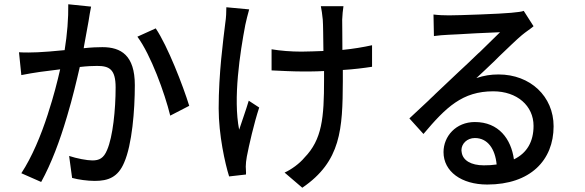

<svg xmlns="http://www.w3.org/2000/svg" viewBox="-20 -815 2740 900"><path d="M354 -501C388 -505 416 -506 435 -506C492 -506 522 -491 522 -405C522 -301 509 -174 482 -112C466 -73 445 -63 413 -63C388 -63 340 -72 304 -84L318 19C347 27 390 33 424 33C487 33 533 16 562 -53C599 -137 612 -298 612 -416C612 -556 547 -594 460 -594C439 -594 409 -593 372 -589C373 -590 373 -592 373 -594L377 -616C384 -654 390 -690 395 -715C398 -737 403 -763 407 -784L300 -795C301 -730 295 -654 283 -580C231 -575 186 -571 157 -570C127 -569 100 -568 69 -570L80 -463C105 -468 145 -475 168 -478C189 -481 221 -485 262 -490C249 -433 231 -362 207 -289L204 -279C172 -180 130 -79 80 -3L173 38C221 -49 261 -157 292 -262L295 -272C320 -355 339 -436 354 -501ZM867 -319C838 -413 766 -599 710 -682L624 -643C687 -558 752 -379 778 -273L867 -319Z M1587 -487C1637 -490 1685 -496 1724 -502V-603C1683 -594 1636 -586 1585 -581C1584 -641 1585 -701 1584 -723C1585 -746 1587 -767 1590 -786H1484C1487 -771 1491 -746 1493 -723C1495 -697 1495 -637 1496 -576C1459 -575 1428 -573 1393 -573C1345 -573 1294 -577 1253 -584V-485C1295 -483 1353 -480 1394 -480C1404 -480 1414 -480 1424 -480H1434C1456 -480 1477 -481 1499 -482V-441C1499 -263 1490 -161 1407 -76C1384 -48 1345 -20 1314 -6L1397 65C1579 -59 1586 -210 1587 -435V-487ZM1133 3C1134 -9 1132 -24 1132 -34C1132 -45 1134 -66 1137 -81C1147 -133 1170 -235 1195 -311L1146 -343C1133 -299 1113 -244 1101 -207C1072 -353 1105 -568 1130 -699C1134 -718 1142 -750 1148 -771L1041 -781C1041 -760 1040 -732 1036 -707C1026 -624 1005 -471 1005 -307C1005 -183 1035 -48 1054 12L1133 3Z M2575 -223C2575 -363 2466 -466 2317 -466C2280 -466 2249 -461 2213 -449C2238 -472 2269 -501 2300 -531L2308 -539L2312 -543L2320 -551C2362 -591 2402 -630 2426 -650C2445 -666 2466 -679 2481 -692L2435 -764C2425 -760 2407 -758 2376 -755C2327 -750 2131 -743 2085 -743C2063 -743 2034 -744 2012 -747L2014 -646C2035 -649 2060 -651 2082 -652C2104 -653 2148 -655 2194 -658L2212 -659C2258 -661 2302 -663 2324 -664C2302 -642 2266 -607 2229 -571L2221 -564C2187 -531 2153 -499 2129 -477C2103 -453 2063 -415 2020 -374L2013 -367C2007 -362 2002 -357 1997 -352L1989 -344C1957 -314 1925 -284 1899 -260L1965 -187C2071 -313 2148 -387 2292 -387C2404 -387 2481 -319 2481 -225C2481 -152 2451 -98 2389 -68C2376 -163 2318 -243 2206 -243C2117 -243 2059 -176 2059 -102C2059 -11 2143 50 2264 50C2466 50 2575 -64 2575 -223ZM2143 -111C2143 -141 2169 -168 2206 -168C2266 -168 2301 -117 2308 -44C2288 -41 2270 -40 2248 -40C2188 -40 2149 -63 2144 -102L2143 -110V-111Z"/></svg>

Font: Glow Sans SC Condensed Medium
Style: Regular
Weight: 600
Width: 3
Designer: Ryoko NISHIZUKA (kana, bopomofo & ideographs); Paul D. Hunt (Latin, Greek & Cyrillic); Sandoll Communications, Soo-young
Version: Version 0.93